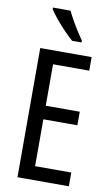

<svg xmlns="http://www.w3.org/2000/svg" viewBox="-102 -994 606 1045"><g transform="rotate(10 201.0 -471.5)"><path d="M357 0H73V-714H357V-639H157V-410H345V-335H157V-76H357ZM200 -943Q211 -920 226.5 -892.5Q242 -865 258.5 -839Q275 -813 289 -794V-783H237Q217 -800 190.5 -827.5Q164 -855 140 -884Q116 -913 103 -934V-943Z"/></g></svg>

Font: Noto Sans Bengali UI ExtraCondensed
Style: Regular
Weight: 400
Width: 2
Designer: Jelle Bosma - Monotype Design Team
Foundry: Monotype Imaging Inc.
Version: Version 2.003; ttfautohint (v1.8.4.7-5d5b)